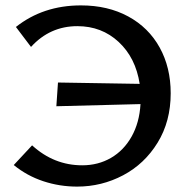

<svg xmlns="http://www.w3.org/2000/svg" viewBox="-20 -685 706 712"><path d="M613 -339Q613 -235 564.5 -156Q516 -77 436.5 -35Q357 7 266 7Q201 7 140.5 -13Q80 -33 31 -73L99 -146Q180 -72 285 -72Q344 -72 391.5 -99.5Q439 -127 468 -178.5Q497 -230 501 -299L189 -291L195 -379L498 -374Q483 -471 420 -529.5Q357 -588 267 -588Q165 -588 95 -511L39 -585Q140 -665 280 -665Q380 -665 455.5 -624Q531 -583 572 -509Q613 -435 613 -339Z"/></svg>

Font: Ysabeau Semibold
Style: Regular
Weight: 600
Designer: Christian Thalmann (Catharsis Fonts)
Version: Version 0.003